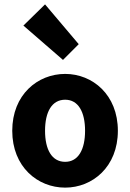

<svg xmlns="http://www.w3.org/2000/svg" viewBox="-20 -846 595 878"><path d="M87 -729 268 -572 340 -644 186 -826ZM36 -248C36 -83 152 12 278 12C403 12 519 -83 519 -248C519 -413 403 -508 278 -508C152 -508 36 -413 36 -248ZM369 -248C369 -162 338 -106 278 -106C217 -106 186 -162 186 -248C186 -334 217 -390 278 -390C338 -390 369 -334 369 -248Z"/></svg>

Font: Cambridge Sans Bold
Style: Regular
Weight: 700
Version: Version 2.020;PS 002.020;hotconv 1.0.88;makeotf.lib2.5.64775